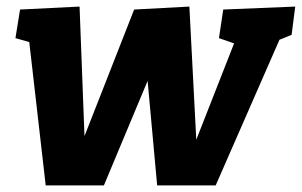

<svg xmlns="http://www.w3.org/2000/svg" viewBox="-20 -562 918 584"><path d="M659 -533 878 -542 867 -456 830 -441 636 2H458L429 -316L296 2H119L69 -434L27 -446L41 -533L222 -542L237 -148L388 -533L556 -542L577 -137L692 -430L646 -446Z"/></svg>

Font: Bitter Pro ExtraBold
Style: Italic
Weight: 800
Italic angle: -9°
Designer: Sol Matas, and Bitter project Authors
Foundry: Sol Matas
Version: Version 1.010